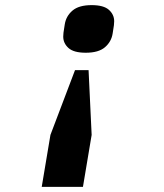

<svg xmlns="http://www.w3.org/2000/svg" viewBox="-20 -548 640 750"><path d="M143 182 177 -21 273 -274H326L338 -21L304 182ZM315 -342Q268 -342 247.5 -360.5Q227 -379 227 -405Q227 -411 228 -420.5Q229 -430 233 -453Q238 -485 263 -506.5Q288 -528 338 -528Q385 -528 405.5 -509.5Q426 -491 426 -465Q426 -459 425 -449.5Q424 -440 420 -417Q415 -385 390 -363.5Q365 -342 315 -342Z"/></svg>

Font: IBM Plex Mono
Style: Bold Italic
Weight: 700
Italic angle: -9°
Monospace: yes
Designer: Mike Abbink, Paul van der Laan, Pieter van Rosmalen
Foundry: Bold Monday
Version: Version 2.3